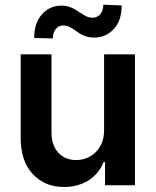

<svg xmlns="http://www.w3.org/2000/svg" viewBox="-20 -772 648 800"><path d="M66.1 -545.5H194.6V-218Q194.6 -194.2 201.3 -173.7Q208.1 -153.1 221.1 -137.8Q234 -122.5 253.4 -113.8Q272.7 -105.1 297.6 -105.1Q318.9 -105.1 339.7 -112.9Q360.4 -120.7 377 -136.2Q393.5 -151.6 403.6 -175.1Q413.7 -198.5 413.7 -229.4V-545.5H542.3V0H417.6V-96.9H411.9Q401.3 -71 384.6 -51.5Q367.9 -32 346.6 -19Q325.3 -6 300.2 0.5Q275.2 7.1 247.9 7.1Q207 7.1 174.9 -5.9Q142.8 -18.8 116.8 -46.5Q66.1 -100.5 66.1 -198.2ZM122.5 -613.6Q122.5 -646 130.9 -670.5Q139.2 -695 155.5 -713.1Q187.9 -748.6 235.8 -748.6Q248.2 -748.6 258.7 -746.1Q269.2 -743.6 278.6 -739.7Q288 -735.8 296.2 -730.6Q304.3 -725.5 312.1 -720.2Q325.3 -711.6 338.1 -704.9Q350.9 -698.2 366.1 -698.2Q376.1 -698.2 384.2 -702.2Q392.4 -706.3 398.3 -713.4Q404.1 -720.5 407.3 -730.6Q410.5 -740.8 410.5 -752.5L486.9 -749.3Q486.5 -717 478.7 -693Q470.9 -669 453.8 -650.9Q421.2 -615.8 373.6 -615.4Q359.4 -615.4 348 -617.9Q336.6 -620.4 327.4 -624.5Q318.2 -628.6 310.2 -633.7Q302.2 -638.8 294.7 -644.2Q283 -652.7 271.1 -659.3Q259.2 -665.8 243.3 -665.8Q224.1 -665.8 212.2 -651.1Q200.3 -636.4 200.3 -611.9Z"/></svg>

Font: Inter P Semi Bold
Style: Regular
Weight: 600
Designer: Rasmus Andersson
Foundry: rsms
Version: Version 3.018;git-588b23468